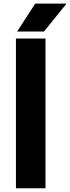

<svg xmlns="http://www.w3.org/2000/svg" viewBox="-20 -1016 379 1036"><path d="M66 0V-808H225.5V0ZM72.5 -846 170 -996.5H339L217.5 -846Z"/></svg>

Font: Encode Sans Semi Expanded
Style: Bold
Weight: 700
Width: 6
Designer: Multiple Designers
Foundry: Impallari Type
Version: Version 3.000; ttfautohint (v1.8.3) -l 8 -r 50 -G 200 -x 14 